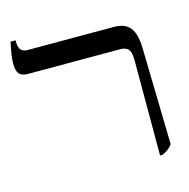

<svg xmlns="http://www.w3.org/2000/svg" viewBox="-98 -743 832 845"><g transform="rotate(-15 317.5 -320.0)"><path d="M529 7H541C562 -3 575 -12 587 -29L577 -467C575 -557 546 -592 478 -592H86C56 -592 46 -610 46 -640V-647H23C15 -608 9 -579 9 -551C9 -509 22 -490 60 -490H479C524 -490 529 -464 529 -423Z"/></g></svg>

Font: Noto Serif Hebrew Condensed Medium
Style: Regular
Weight: 500
Width: 3
Designer: Monotype Design Team
Foundry: Monotype Imaging Inc.
Version: Version 2.004